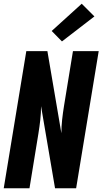

<svg xmlns="http://www.w3.org/2000/svg" viewBox="-20 -1009 549 1029"><path d="M0 0 121 -735H234L309 -295Q309 -331 313 -367.5Q317 -404 323 -441L371 -735H509L388 0H275L200 -440Q200 -404 196 -367.5Q192 -331 186 -294L138 0ZM312 -787 257 -843 418 -989 486 -921Z"/></svg>

Font: Iosevka SS04 Heavy
Style: Italic
Weight: 900
Italic angle: -9°
Monospace: yes
Designer: Belleve Invis
Foundry: Belleve Invis
Version: Version 19.0.0; ttfautohint (v1.8.4)